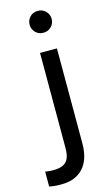

<svg xmlns="http://www.w3.org/2000/svg" viewBox="-186 -804 601 1043"><g transform="rotate(-15 114.5 -282.0)"><path d="M20 190Q-8 190 -26.5 187Q-45 184 -45 184V100Q-45 100 -32 102Q-19 104 0 104Q36 104 56.5 93.5Q77 83 86 61.5Q95 40 95 7V-530H190V7Q190 39 182.5 71Q175 103 156 130Q137 157 104 173.5Q71 190 20 190ZM142 -631Q115 -631 97.5 -649Q80 -667 80 -692Q80 -718 97.5 -736Q115 -754 142 -754Q168 -754 186 -736Q204 -718 204 -692Q204 -667 186 -649Q168 -631 142 -631Z"/></g></svg>

Font: Be Vietnam Pro Variable Thin
Style: Regular
Weight: 100
Designer: Lam Bao, Tony Le, Vietanh Nguyen
Foundry: Yellow Type Foundry
Version: Version 1.002